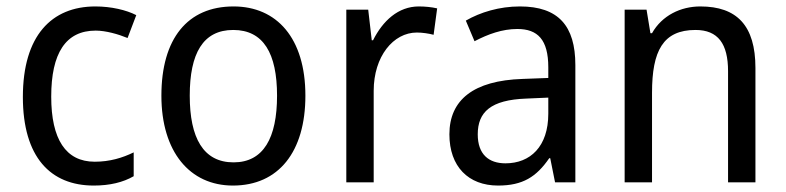

<svg xmlns="http://www.w3.org/2000/svg" viewBox="-20 -566 2440 596"><path d="M271 10C321 10 362 0 395 -19V-93C360 -76 321 -64 274 -64C184 -64 139 -134 139 -266C139 -401 184 -471 277 -471C308 -471 347 -460 376 -448L403 -519C372 -535 325 -546 276 -546C140 -546 51 -455 51 -265C51 -78 137 10 271 10Z M928 -269C928 -448 839 -546 705 -546C562 -546 481 -446 481 -269C481 -95 569 10 703 10C845 10 928 -95 928 -269ZM569 -269C569 -400 610 -473 704 -473C798 -473 840 -400 840 -269C840 -138 798 -62 705 -62C611 -62 569 -138 569 -269Z M1280 -546C1216 -546 1168 -501 1138 -441H1134L1123 -536H1055V0H1140V-284C1140 -391 1201 -465 1274 -465C1291 -465 1311 -462 1326 -458L1337 -540C1320 -544 1299 -546 1280 -546Z M1594 -546C1530 -546 1471 -528 1426 -502L1453 -438C1495 -460 1539 -476 1586 -476C1649 -476 1682 -443 1682 -357V-324L1602 -321C1450 -316 1375 -256 1375 -149C1375 -49 1434 10 1526 10C1603 10 1645 -17 1685 -75H1688L1703 0H1766V-364C1766 -486 1713 -546 1594 -546ZM1614 -260 1682 -263V-213C1682 -111 1626 -59 1549 -59C1497 -59 1463 -87 1463 -149C1463 -218 1503 -256 1614 -260Z M2154 -546C2093 -546 2035 -518 2004 -463H1999L1987 -536H1919V0H2004V-278C2004 -408 2038 -473 2139 -473C2209 -473 2240 -430 2240 -345V0H2325V-355C2325 -487 2267 -546 2154 -546Z"/></svg>

Font: Noto Sans Gurmukhi UI SemiCondensed
Style: Regular
Weight: 400
Width: 4
Designer: Jelle Bosma - Monotype Design Team
Foundry: Monotype Imaging Inc.
Version: Version 2.004